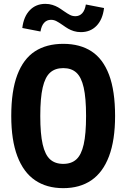

<svg xmlns="http://www.w3.org/2000/svg" viewBox="-20 -971 660 1003"><path d="M310.4 11.9Q223.7 11.9 163.1 -29.4Q102.6 -70.7 70.7 -154.8Q38.8 -238.9 38.8 -365.2Q38.8 -496.3 70.5 -580Q102.2 -663.6 162.5 -702.8Q222.9 -742 310.4 -742Q397.9 -742 458.1 -702.8Q518.2 -663.6 549.8 -580Q581.2 -496.3 581.2 -365.2Q581.2 -238.9 549.5 -154.8Q517.8 -70.7 457.5 -29.4Q397.2 11.9 310.4 11.9ZM310.4 -615.2Q267.7 -615.2 241.6 -591.5Q215.5 -567.9 203 -513.5Q190.4 -459 190.4 -365.2Q190.4 -271.2 203 -216.8Q215.5 -162.2 241.6 -138.6Q267.7 -114.9 310.4 -114.9Q353.2 -114.9 379 -138.6Q404.9 -162.2 417.2 -216.5Q429.6 -270.8 429.6 -365.2Q429.6 -459.4 417.2 -513.7Q404.9 -567.9 379 -591.5Q353.2 -615.2 310.4 -615.2ZM312.8 -913.4Q332.9 -899.4 345.8 -892.9Q358.7 -886.4 373.8 -886.4Q395.3 -886.4 409.5 -901.8Q423.6 -917.2 428.5 -947.5L523.5 -929.1Q516.4 -869.5 484.4 -836.3Q452.3 -803.2 402.6 -803.2Q382.6 -803.2 365.9 -808.4Q349.2 -813.6 336.3 -821.1Q323.3 -828.6 306.8 -840.5Q286.6 -854.5 273.8 -861Q261 -867.5 246.3 -867.5Q224.8 -867.5 210.6 -852.1Q196.4 -836.8 191.5 -806.4L96.5 -824.8Q103.6 -884.4 135.6 -917.6Q167.6 -950.8 216.9 -950.8Q236.9 -950.8 253.6 -945.5Q270.2 -940.3 283.2 -932.9Q296.1 -925.4 312.8 -913.4Z"/></svg>

Font: Monaspace Neon Var
Style: Regular
Weight: 400
Designer: Riley Cran and the Lettermatic Team
Version: Version 1.000 (Monaspace Neon Var)